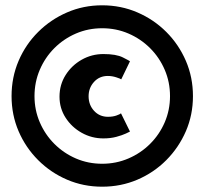

<svg xmlns="http://www.w3.org/2000/svg" viewBox="-20 -692 786 724"><path d="M23.6 -329.5Q23.6 -400.5 50.1 -462.5Q76.6 -524.5 123.9 -571.5Q171.1 -618.5 232.9 -645.2Q294.6 -672 365.1 -672Q436.1 -672 498.1 -645.2Q560.1 -618.5 607.1 -571.5Q654.1 -524.5 680.9 -462.5Q707.6 -400.5 707.6 -329.5Q707.6 -259 680.9 -197.2Q654.1 -135.5 607.1 -88.2Q560.1 -41 498.1 -14.5Q436.1 12 365.1 12Q294.6 12 232.9 -14.5Q171.1 -41 123.9 -88.2Q76.6 -135.5 50.1 -197.2Q23.6 -259 23.6 -329.5ZM110.1 -329.5Q110.1 -277.1 130 -230.9Q149.9 -184.6 185 -149.5Q220.1 -114.4 266.3 -94.4Q312.5 -74.5 365.3 -74.5Q418 -74.5 464.4 -94.5Q510.8 -114.4 546 -149.5Q581.3 -184.6 601.2 -230.9Q621.1 -277.2 621.1 -329.6Q621.1 -382.4 601.2 -428.7Q581.3 -475.1 546 -510.4Q510.7 -545.6 464.3 -565.6Q418 -585.5 365.3 -585.5Q312.6 -585.5 266.4 -565.6Q220.1 -545.6 184.9 -510.4Q149.7 -475.1 129.9 -428.6Q110.1 -382.2 110.1 -329.5ZM386.6 -405.6Q402.5 -405.6 418.6 -400.4Q434.8 -395.1 437.2 -392.8L470.1 -460.9Q468.4 -462.8 443.3 -475.5Q418.2 -488.2 369.8 -488.2Q325.8 -488.2 288 -466.8Q250.2 -445.3 227.3 -408.9Q204.4 -372.5 204.4 -327.5Q204.4 -283.8 227.3 -248.2Q250.2 -212.5 288 -191.3Q325.8 -170.1 369.8 -170.1Q396.9 -170.1 418.7 -176Q440.5 -181.9 454.1 -188.2Q467.8 -194.5 470.1 -195.9L436.3 -264.6Q432.6 -261.3 419 -256.4Q405.5 -251.6 387.1 -251.6Q355.4 -251.6 334.8 -274Q314.1 -296.4 314.1 -329Q314.1 -360.6 334.5 -383.1Q354.9 -405.6 386.6 -405.6Z"/></svg>

Font: League Spartan Extralight
Style: Regular
Weight: 200
Foundry: The League of Moveable Type
Version: Version 2.300; ttfautohint (v1.8.3)